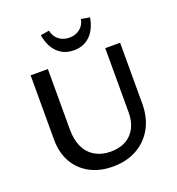

<svg xmlns="http://www.w3.org/2000/svg" viewBox="-154 -992 1040 1129"><g transform="rotate(-20 366.0 -428.0)"><path d="M360 12Q279 12 217.5 -21Q156 -54 122 -114Q88 -174 88 -256V-658H196V-278Q196 -214 218 -168.5Q240 -123 281.5 -99Q323 -75 379 -75Q435 -75 474.5 -97.5Q514 -120 534.5 -160.5Q555 -201 555 -254V-658H648V-278Q648 -190 612 -125Q576 -60 511.5 -24Q447 12 360 12ZM379 -709Q317 -709 277 -748.5Q237 -788 225 -859L279 -868Q287 -830 314 -809Q341 -788 379 -788Q417 -788 444.5 -809Q472 -830 479 -868L533 -859Q521 -788 481 -748.5Q441 -709 379 -709Z"/></g></svg>

Font: Ysabeau SemiBold
Style: Regular
Weight: 600
Designer: Christian Thalmann (Catharsis Fonts)
Version: Version 2.000;gftools[0.9.27.dev2+g8671c4b]